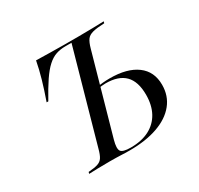

<svg xmlns="http://www.w3.org/2000/svg" viewBox="-126 -724 909 878"><g transform="rotate(-30 328.5 -285.5)"><path d="M109.7 0 112.1 -8.9Q144.4 -11.3 161.7 -16.9Q179 -22.6 187.9 -36.7Q196.8 -50.8 204 -78.2L339.5 -559.7H307.3Q279.8 -559.7 257.3 -552Q234.7 -544.4 212.9 -524.6Q191.1 -504.8 167.3 -469.8Q143.5 -434.7 113.7 -380.6H104.8Q124.2 -435.5 137.5 -481.9Q150.8 -528.2 158.9 -571Q194.4 -570.2 233.1 -569.4Q271.8 -568.5 310.1 -568.5Q348.4 -568.5 383.1 -568.5Q421 -568.5 456.9 -569.4Q492.7 -570.2 516.1 -571L513.7 -562.1Q473.4 -560.5 452 -554.8Q430.6 -549.2 420.6 -535.5Q410.5 -521.8 402.4 -492.7L285.5 -78.2Q274.2 -37.1 283.5 -23Q292.7 -8.9 335.5 -8.9Q392.7 -8.9 433.1 -29.8Q473.4 -50.8 494.8 -89.9Q516.1 -129 516.1 -183.9Q516.1 -253.2 482.7 -287.1Q449.2 -321 381.5 -321Q372.6 -321 361.7 -319.8Q350.8 -318.5 338.7 -316.9L340.3 -325Q354 -328.2 373 -329.8Q391.9 -331.5 409.7 -331.5Q500.8 -331.5 551.6 -294Q602.4 -256.5 602.4 -186.3Q602.4 -128.2 568.5 -86.3Q534.7 -44.4 472.2 -22.2Q409.7 0 323.4 0Q310.5 0 300 -0.4Q289.5 -0.8 278.6 -1.2Q267.7 -1.6 253.2 -2Q238.7 -2.4 219.4 -2.4Q182.3 -2.4 153.6 -1.6Q125 -0.8 109.7 0Z"/></g></svg>

Font: Playfair 144pt
Style: Italic
Weight: 400
Italic angle: -15.6°
Designer: Claus Eggers Sørensen
Foundry: Claus Eggers Sørensen
Version: Version 2.001;gftools[0.9.30]